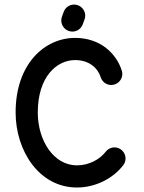

<svg xmlns="http://www.w3.org/2000/svg" viewBox="-20 -814 634 846"><path d="M445.8 -145.5C420.4 -112.3 373 -85.4 318.8 -85.4C217.3 -85.4 146.5 -193.4 146.5 -318.4C146.5 -475.6 229.5 -549.3 311 -549.3C373.5 -549.3 411.1 -513.7 423.8 -473.6C430.2 -453.6 448.2 -439.5 470.2 -439.5C497.1 -439.5 519 -461.4 519 -488.3C519 -493.7 518.1 -498.5 516.6 -502.9C493.2 -576.7 423.8 -647 311 -647C176.3 -647 48.8 -532.2 48.8 -318.4C48.8 -149.4 152.8 12.2 318.8 12.2C406.2 12.2 481.9 -32.2 522.9 -85.9C529.3 -94.2 533.2 -104.5 533.2 -115.7C533.2 -142.6 511.2 -164.6 484.4 -164.6C468.8 -164.6 454.6 -157.2 445.8 -145.5ZM344.7 -707 352.5 -728.5C354.5 -733.9 355.5 -739.3 355.5 -745.1C355.5 -772 333.5 -793.9 306.6 -793.9C285.6 -793.9 267.6 -780.8 260.7 -761.7L252.9 -740.2C251 -734.9 250 -729.5 250 -723.6C250 -696.8 272 -674.8 298.8 -674.8C319.8 -674.8 337.9 -688 344.7 -707Z"/></svg>

Font: Velvelyne Book
Style: Bold
Weight: 700
Designer: Manon Van der Borght et Mariel Nils
Foundry: Velvetyne
Version: Version 1.070;Glyphs 3.3.1 (3343)